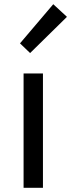

<svg xmlns="http://www.w3.org/2000/svg" viewBox="-20 -892 338 912"><path d="M92 0H184V-543H92ZM123 -640 298 -812 233 -872 75 -686Z"/></svg>

Font: GenYoGothic2 TW R
Style: Regular
Weight: 400
Version: Version 2.100;PS 2.1;hotconv 16.6.51;makeotf.lib2.5.65220 DE